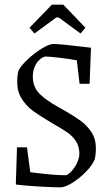

<svg xmlns="http://www.w3.org/2000/svg" viewBox="-20 -796 468 825"><path d="M48 -3 53 -163H96L110 -56Q210 -43 261 -43Q270 -43 284.5 -57.5Q299 -72 310 -94Q321 -116 321 -136Q321 -168 305.5 -190.5Q290 -213 269.5 -227Q249 -241 197 -271Q148 -300 120.5 -320.5Q93 -341 73.5 -371.5Q54 -402 54 -443Q54 -471 59 -492Q71 -515 100 -542Q129 -569 160.5 -588Q192 -607 209 -607Q240 -607 371 -591L365 -436H322L310 -537Q283 -542 239 -547.5Q195 -553 176 -553Q167 -553 153.5 -542.5Q140 -532 130.5 -512.5Q121 -493 121 -468Q121 -424 147 -396Q173 -368 234 -334L252 -324Q299 -297 326.5 -277Q354 -257 373 -228Q392 -199 392 -159Q392 -133 387 -111Q376 -85 348.5 -57Q321 -29 290 -10Q259 9 239 9Q208 9 149 5.5Q90 2 48 -3ZM107 -677 203 -776H252L347 -677L326 -652L232 -721H222L128 -652Z"/></svg>

Font: Grenze Light
Style: Regular
Weight: 300
Designer: Renata Polastri
Foundry: Omnibus-Type
Version: Version 1.002; ttfautohint (v1.8)